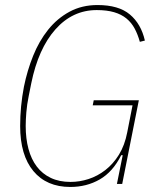

<svg xmlns="http://www.w3.org/2000/svg" viewBox="-20 -730 635 762"><path d="M467 -114H461Q428 -48 376 -18Q324 12 259 12Q165 12 112.5 -51Q60 -114 60 -230Q60 -308 75 -386Q88 -450 111.5 -508.5Q135 -567 171 -612Q207 -657 256 -683.5Q305 -710 367 -710Q451 -710 495.5 -672.5Q540 -635 555 -569L535 -564Q527 -593 514.5 -616.5Q502 -640 482 -656.5Q462 -673 433 -681.5Q404 -690 364 -690Q268 -690 200 -613.5Q132 -537 104 -399L94 -349Q87 -315 84.5 -284Q82 -253 82 -230Q82 -180 93 -139Q104 -98 126 -69Q148 -40 181.5 -24Q215 -8 260 -8Q296 -8 331.5 -19.5Q367 -31 398 -55Q429 -79 452 -116Q475 -153 485 -205L506 -312H348L352 -332H531L465 0H444Z"/></svg>

Font: IBM Plex Sans Cond Thin
Style: Italic
Weight: 100
Width: 3
Italic angle: -11°
Designer: Mike Abbink, Paul van der Laan, Pieter van Rosmalen
Foundry: Bold Monday
Version: Version 1.3